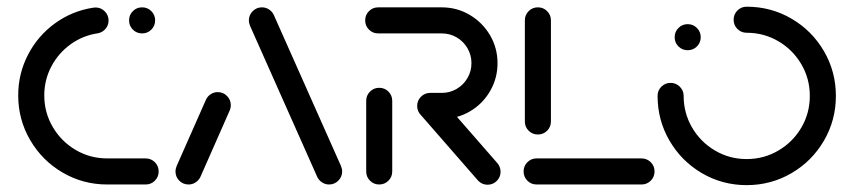

<svg xmlns="http://www.w3.org/2000/svg" viewBox="-20 -540 2500 562"><path d="M33.3 -260.7Q33.3 -324.4 62 -379.8Q90.7 -435.2 140.7 -471.5Q190.7 -507.8 252.2 -517.4Q257.4 -518.1 259.6 -518.1Q275.2 -518.1 286.5 -507Q297.8 -495.9 297.8 -480Q297.8 -465.9 288.9 -455.6Q280 -445.2 266.7 -442.6Q223 -436.3 187 -410.6Q151.1 -384.8 130.4 -345.6Q109.6 -306.3 109.6 -260.7Q109.6 -210.7 134.4 -168.3Q159.3 -125.9 201.5 -101.1Q243.7 -76.3 293.7 -76.3H406.3Q422.2 -76.3 433.3 -65.2Q444.4 -54.1 444.4 -38.1Q444.4 -22.2 433.3 -11.1Q422.2 0 406.3 0H293.7Q223 0 163.1 -35Q103.3 -70 68.3 -130Q33.3 -190 33.3 -260.7ZM357.8 -480.4Q357.8 -496.3 368.9 -507.4Q380 -518.5 395.9 -518.5Q411.9 -518.5 423 -507.4Q434.1 -496.3 434.1 -480.4Q434.1 -464.4 423 -453.3Q411.9 -442.2 395.9 -442.2Q380 -442.2 368.9 -453.3Q357.8 -464.4 357.8 -480.4Z M531.9 0Q515.9 0 504.8 -11.1Q493.7 -22.2 493.7 -38.1Q493.7 -46.3 497.4 -54.8L583 -248.5Q587.8 -258.5 597 -264.4Q606.3 -270.4 617.4 -270.4Q633.3 -270.4 644.4 -259.1Q655.6 -247.8 655.6 -232.2Q655.6 -223.7 651.9 -215.6L566.3 -21.5Q561.5 -11.9 552.2 -5.9Q543 0 531.9 0ZM981.5 -38.1Q981.5 -22.6 970.4 -11.3Q959.3 0 943.3 0Q932.2 0 923 -5.9Q913.7 -11.9 908.9 -21.5L712.2 -463.7Q708.5 -472.2 708.5 -480.4Q708.5 -495.9 719.6 -507.2Q730.7 -518.5 746.7 -518.5Q757.8 -518.5 767 -512.6Q776.3 -506.7 781.1 -497L977.8 -54.8Q981.5 -46.3 981.5 -38.1Z M1090 0Q1074.1 0 1063 -11.1Q1051.9 -22.2 1051.9 -38.1V-244.8Q1051.9 -260.7 1063 -271.9Q1074.1 -283 1090 -283Q1105.9 -283 1117 -271.9Q1128.1 -260.7 1128.1 -244.8V-38.1Q1128.1 -22.2 1117 -11.1Q1105.9 0 1090 0ZM1445.2 -37.4Q1445.2 -21.5 1434.1 -10.4Q1423 0.7 1407 0.7Q1398.9 0.7 1391.9 -2.4Q1384.8 -5.6 1379.6 -11.1L1211.9 -203.3Q1201.1 -214.8 1201.1 -229.6Q1201.1 -245.6 1212.2 -256.7Q1223.3 -267.8 1239.3 -267.8Q1255.9 -267.8 1267 -255.9L1434.8 -63.7Q1445.2 -52.2 1445.2 -37.4ZM1201.1 -230Q1201.1 -245.6 1212.2 -256.9Q1223.3 -268.1 1239.3 -268.1H1273Q1296.7 -268.1 1316.7 -279.8Q1336.7 -291.5 1348.3 -311.5Q1360 -331.5 1360 -355.2Q1360 -378.9 1348.3 -398.9Q1336.7 -418.9 1316.7 -430.6Q1296.7 -442.2 1273 -442.2H1087Q1071.1 -442.2 1060 -453.3Q1048.9 -464.4 1048.9 -480.4Q1048.9 -496.3 1060 -507.4Q1071.1 -518.5 1087 -518.5H1273Q1317.4 -518.5 1354.8 -496.5Q1392.2 -474.4 1414.3 -437Q1436.3 -399.6 1436.3 -355.2Q1436.3 -310.7 1414.4 -273.1Q1392.6 -235.6 1355 -213.7Q1317.4 -191.9 1273 -191.9H1239.3Q1223.3 -191.9 1212.2 -203Q1201.1 -214.1 1201.1 -230Z M1895.9 -38.1Q1895.9 -22.2 1884.8 -11.1Q1873.7 0 1857.8 0H1550.7Q1534.8 0 1523.7 -11.1Q1512.6 -22.2 1512.6 -38.1Q1512.6 -54.1 1523.7 -65.2Q1534.8 -76.3 1550.7 -76.3H1857.8Q1873.7 -76.3 1884.8 -65.2Q1895.9 -54.1 1895.9 -38.1ZM1554.4 -146.3Q1538.5 -146.3 1527.4 -157.4Q1516.3 -168.5 1516.3 -184.4V-480.4Q1516.3 -496.3 1527.4 -507.4Q1538.5 -518.5 1554.4 -518.5Q1570.4 -518.5 1581.5 -507.4Q1592.6 -496.3 1592.6 -480.4V-184.4Q1592.6 -168.5 1581.5 -157.4Q1570.4 -146.3 1554.4 -146.3Z M1954.8 -431.1Q1954.8 -447 1965.9 -458.1Q1977 -469.3 1993 -469.3Q2008.9 -469.3 2020 -458.1Q2031.1 -447 2031.1 -431.1Q2031.1 -415.2 2020 -404.1Q2008.9 -393 1993 -393Q1977 -393 1965.9 -404.1Q1954.8 -415.2 1954.8 -431.1ZM2127.4 -482.2Q2127.4 -498.1 2138.5 -509.3Q2149.6 -520.4 2165.6 -520.4Q2236.7 -520.4 2296.7 -485.4Q2356.7 -450.4 2391.7 -390.4Q2426.7 -330.4 2426.7 -259.3Q2426.7 -188.1 2391.7 -128.1Q2356.7 -68.1 2296.7 -33.1Q2236.7 1.9 2165.6 1.9Q2094.4 1.9 2034.6 -33.1Q1974.8 -68.1 1939.8 -128.1Q1904.8 -188.1 1904.8 -259.3Q1904.8 -275.2 1915.9 -286.3Q1927 -297.4 1943 -297.4Q1958.5 -297.4 1969.8 -286.3Q1981.1 -275.2 1981.1 -259.3Q1981.1 -208.9 2005.9 -166.5Q2030.7 -124.1 2073 -99.3Q2115.2 -74.4 2165.6 -74.4Q2215.9 -74.4 2258.3 -99.3Q2300.7 -124.1 2325.6 -166.5Q2350.4 -208.9 2350.4 -259.3Q2350.4 -309.6 2325.6 -352Q2300.7 -394.4 2258.3 -419.3Q2215.9 -444.1 2165.6 -444.1Q2149.6 -444.1 2138.5 -455.2Q2127.4 -466.3 2127.4 -482.2Z"/></svg>

Font: 26F Galaxy Hebrew
Style: Bold
Weight: 700
Designer: C₂₉H₂₅N₃O₅
Version: Version 1.000